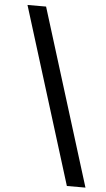

<svg xmlns="http://www.w3.org/2000/svg" viewBox="-60 -778 536 967"><g transform="rotate(5 208.5 -294.5)"><path d="M316 151 39 -740H133L410 151Z"/></g></svg>

Font: IBM Plex Sans Hebrew Medm
Style: Regular
Weight: 500
Designer: Mike Abbink, Paul van der Laan, Pieter van Rosmalen, Yanek Iontef
Foundry: Bold Monday
Version: Version 1.3